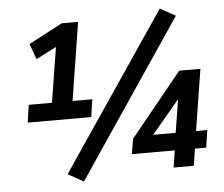

<svg xmlns="http://www.w3.org/2000/svg" viewBox="-53 -793 1030 882"><g transform="rotate(-5 462.0 -352.5)"><path d="M65 -264 77 -345H184L228 -620L268 -621L131 -551L105 -623L261 -705H336L279 -345H370L358 -264ZM299 28 227 -12 715 -733 786 -694ZM715 0 727 -78H529L541 -148L779 -441H877L832 -158H884L872 -78H820L808 0ZM738 -158 768 -344H790L616 -136L618 -158Z"/></g></svg>

Font: Nunito Sans 10pt SemiCondensed
Style: Bold Italic
Weight: 700
Width: 4
Italic angle: -9°
Designer: Vernon Adams
Foundry: Vernon Adams
Version: Version 3.101;gftools[0.9.27]